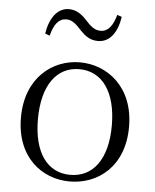

<svg xmlns="http://www.w3.org/2000/svg" viewBox="-54 -807 699 867"><g transform="rotate(5 295.0 -373.5)"><path d="M294 14C421 14 540 -74 540 -255C540 -435 419 -526 294 -526C170 -526 50 -435 50 -255C50 -75 168 14 294 14ZM294 -16C191 -16 127 -101 127 -254C127 -407 191 -495 294 -495C397 -495 462 -407 462 -254C462 -101 397 -16 294 -16ZM126 -642 147 -634C160 -686 182 -714 216 -714C246 -714 264 -692 286 -669C306 -648 329 -629 366 -629C420 -629 453 -676 464 -747L443 -754C429 -704 408 -676 374 -676C345 -676 327 -694 304 -719C284 -741 259 -761 224 -761C171 -761 137 -712 126 -642Z"/></g></svg>

Font: Noto Serif CJK TC Light
Style: Regular
Weight: 300
Designer: Ryoko NISHIZUKA 西塚涼子 (kana & ideographs); Frank Grießhammer (Latin, Greek & Cyrillic); Wenlong ZHANG 张文龙 (bopomofo); San
Foundry: Adobe
Version: Version 2.001;hotconv 1.1.0;makeotfexe 2.6.0